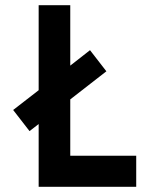

<svg xmlns="http://www.w3.org/2000/svg" viewBox="-20 -720 551 740"><path d="M129 0V-241.9L93.8 -214.7L30.7 -296.1L129 -372.3V-700H250.8V-467.1L326.9 -526.6L390 -445.2L250.8 -336.9V-119.8H505V0Z"/></svg>

Font: Stick No Bills ExtraLight
Style: Regular
Weight: 200
Designer: Kosala Senevirathne, Siva Puranthara, Lasantha Premarathna, Tharique Azeez
Foundry: mooniak
Version: Version 2.000